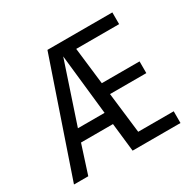

<svg xmlns="http://www.w3.org/2000/svg" viewBox="-152 -867 1052 1035"><g transform="rotate(-30 374.0 -350.0)"><path d="M390 0 370 -177H171L114 0H25L264 -700H668V-627H401L428 -398H663V-325H437L467 -73H688V0ZM195 -252H361L320 -627Z"/></g></svg>

Font: Share Tech
Style: Regular
Weight: 400
Designer: Ralph du Carrois
Foundry: Carrois Type Design
Version: Version 1.100